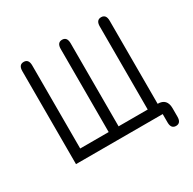

<svg xmlns="http://www.w3.org/2000/svg" viewBox="-153 -765 1022 1015"><g transform="rotate(-30 357.5 -258.0)"><path d="M317.4 -567.4Q317.4 -606.4 347.7 -606.4Q377.9 -606.4 377.9 -567.4V-60.5H555.7V-567.4Q555.7 -606.4 585.9 -606.4Q616.2 -606.4 616.2 -567.4V-60.5Q672.9 -60.5 672.9 0V50.8Q672.9 89.8 642.6 89.8Q612.3 89.8 612.3 50.8V0H83V-567.4Q83 -606.4 113.3 -606.4Q143.6 -606.4 143.6 -567.4V-60.5H317.4Z"/></g></svg>

Font: Jura
Style: Medium
Weight: 500
Version: Version 2.6.1